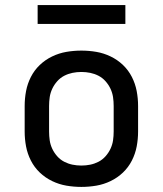

<svg xmlns="http://www.w3.org/2000/svg" viewBox="-20 -727 640 755"><path d="M300 8Q270 8 241 3Q212 -2 185 -15Q158 -28 136.5 -48.5Q115 -69 101.5 -95.5Q88 -122 82.5 -151Q77 -180 77 -210V-310Q77 -340 82.5 -369Q88 -398 101.5 -424.5Q115 -451 136.5 -471.5Q158 -492 185 -505Q212 -518 241 -523Q270 -528 300 -528Q330 -528 359 -523Q388 -518 415 -505Q442 -492 463.5 -471.5Q485 -451 498.5 -424.5Q512 -398 517.5 -369Q523 -340 523 -310V-210Q523 -180 517.5 -151Q512 -122 498.5 -95.5Q485 -69 463.5 -48.5Q442 -28 415 -15Q388 -2 359 3Q330 8 300 8ZM300 -76Q318 -76 335 -79.5Q352 -83 367.5 -91Q383 -99 395 -112.5Q407 -126 414.5 -142Q422 -158 424.5 -175Q427 -192 427 -210V-310Q427 -328 424.5 -345Q422 -362 414.5 -378Q407 -394 395 -407.5Q383 -421 367.5 -429Q352 -437 335 -440.5Q318 -444 300 -444Q282 -444 265 -440.5Q248 -437 232.5 -429Q217 -421 205 -407.5Q193 -394 185.5 -378Q178 -362 175.5 -345Q173 -328 173 -310V-210Q173 -192 175.5 -175Q178 -158 185.5 -142Q193 -126 205 -112.5Q217 -99 232.5 -91Q248 -83 265 -79.5Q282 -76 300 -76ZM128 -633V-707H473V-633Z"/></svg>

Font: Iosevka Medium Extended
Style: Regular
Weight: 500
Width: 7
Monospace: yes
Designer: Belleve Invis
Foundry: Belleve Invis
Version: Version 32.5.0; ttfautohint (v1.8.4)